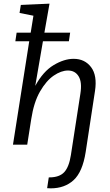

<svg xmlns="http://www.w3.org/2000/svg" viewBox="-20 -792 604 1051"><path d="M64 -566 71 -613H148L163 -706L87 -721L94 -765L251 -772L223 -613H364L357 -566H215L173 -322Q216 -401 273.5 -435.5Q331 -470 383 -470Q444 -470 478.5 -424.5Q513 -379 500 -294L449 40Q432 149 383 194Q334 239 257 239Q248 239 238 238L247 179H250Q305 179 331.5 150.5Q358 122 368 57L420 -279Q430 -342 410.5 -374Q391 -406 352 -406Q315 -406 274 -378Q233 -350 199 -291Q165 -232 151 -140L129 0H51L140 -566Z"/></svg>

Font: Bitter
Style: Italic
Weight: 400
Italic angle: -9°
Designer: Sol Matas, and Bitter project Authors
Foundry: Sol Matas
Version: Version 2.001